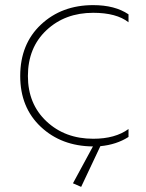

<svg xmlns="http://www.w3.org/2000/svg" viewBox="-20 -562 571 750"><path d="M482 -506V-475Q435 -512 344 -512Q234 -512 161.5 -444Q89 -376 89 -265Q89 -156 161.5 -88Q234 -20 344 -20Q430 -20 482 -58V-27Q435 3 372 9L297 168L265 154L343 10Q220 9 139.5 -66.5Q59 -142 59 -265Q59 -390 140 -466Q221 -542 344 -542Q429 -542 482 -506Z"/></svg>

Font: Roundo ExtraLight
Style: Regular
Weight: 250
Designer: Namrata Goyal (Gurmukhi), Shiva Nallaperumal (Latin)
Foundry: Indian Type Foundry
Version: Version 1.000;PS 1.0;hotconv 1.0.88;makeotf.lib2.5.647800